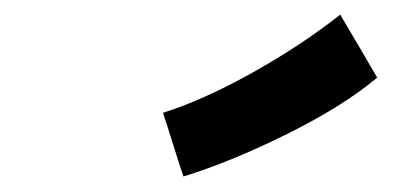

<svg xmlns="http://www.w3.org/2000/svg" viewBox="-20 -854 558 256"><path d="M197.3 -703.6Q251.5 -720.7 316.9 -757.3Q382.3 -793.9 433.6 -834.5Q441.9 -820.8 458.3 -792.7Q474.6 -764.6 482.9 -750.5Q437.5 -712.4 362.1 -675Q286.6 -637.7 224.6 -618.7Q219.7 -632.8 210.9 -661.1Q202.1 -689.5 197.3 -703.6Z"/></svg>

Font: Fantasque Sans Mono
Style: Bold Italic
Weight: 700
Italic angle: -11°
Monospace: yes
Designer: Jany Belluz
Version: Version 1.7.1